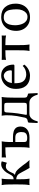

<svg xmlns="http://www.w3.org/2000/svg" viewBox="1243 -1748 642 3168"><g transform="rotate(-90 1564.0 -164.0)"><path d="M105 -265.1Q105 -321.3 103.5 -366.9Q102.1 -412.6 94.2 -455.1L96.2 -458Q106 -457 121.8 -456.1Q137.7 -455.1 147.5 -455.1Q156.7 -455.1 172.9 -456.1Q189 -457 198.2 -458L200.2 -455.1Q192.9 -409.2 191.9 -366.9Q190.9 -324.7 189.9 -265.1V-259.8Q223.6 -260.7 240.7 -278.1Q257.8 -295.4 270 -321.5Q282.2 -347.7 300.3 -375.5Q322.3 -409.2 359.4 -437.3Q396.5 -465.3 438 -465.3Q452.1 -465.3 459.7 -463.9Q467.3 -462.4 481.4 -458L485.4 -454.1L464.4 -375.5L456.1 -373Q441.9 -384.8 425.5 -386.5Q409.2 -388.2 394.5 -388.2Q382.3 -388.2 366.7 -380.6Q351.1 -373 335.9 -355Q318.8 -334 308.3 -310.1Q297.9 -286.1 288.3 -267.1Q278.8 -248 262.7 -240.7V-238.8Q301.3 -232.4 323 -215.8Q344.7 -199.2 372.1 -167.5Q401.9 -133.3 420.4 -107.4Q439 -81.5 457 -56.6Q475.1 -31.7 504.9 0L502.4 2.9Q494.6 1 477.8 0.5Q460.9 0 447.3 0Q433.6 0 411.4 0.5Q389.2 1 377.4 2.9Q352.1 -38.1 338.4 -65.2Q324.7 -92.3 309.6 -119.6Q294.4 -147.5 281.7 -168.2Q269 -189 248.3 -201.7Q227.5 -214.4 189.9 -217.3V-189.9Q189.9 -130.4 191.4 -87.9Q192.9 -45.4 200.2 0L198.2 2.9Q189 1 172.9 0.5Q156.7 0 147.5 0Q137.7 0 121.8 0.5Q106 1 96.2 2.9L94.2 0Q102.1 -43.5 103.5 -87.4Q105 -131.3 105 -189.9Z M719.7 -265.1Q719.7 -321.3 718 -358.9Q716.3 -396.5 716.3 -396.5Q650.9 -396.5 614.7 -393.8Q578.6 -391.1 564.9 -387.9Q551.3 -384.8 551.3 -384.8L549.3 -388.2Q552.2 -411.6 549.3 -455.1L551.3 -457Q563 -456.1 578.9 -455.6Q594.7 -455.1 609.4 -455.1H762.2Q789.6 -455.1 801.3 -456.5Q813 -458 813 -458L815.4 -455.1Q810.5 -424.8 808.1 -398.9Q805.7 -373 805.2 -343.8Q804.7 -314.5 804.7 -274.4V-271H886.2Q937 -271 976.3 -260Q1015.6 -249 1037.8 -221.7Q1060.1 -194.3 1060.1 -144.5Q1060.1 -77.6 1012.2 -37.8Q964.4 2 876.5 2Q843.8 2 820.1 1Q796.4 0 762.2 0Q734.4 0 722.4 1.5Q710.4 2.9 710.4 2.9L709.5 0Q716.3 -43.5 718 -87.4Q719.7 -131.3 719.7 -189.9ZM969.2 -133.3Q969.2 -175.8 950.4 -204.1Q931.6 -232.4 875.5 -232.4H804.7V-84Q804.7 -56.6 819.8 -46.4Q835 -36.1 871.1 -36.1Q897.5 -36.1 919.9 -42.5Q942.4 -48.8 955.8 -69.3Q969.2 -89.8 969.2 -133.3Z M1246.6 -385.7Q1245.6 -404.8 1243.4 -422.4Q1241.2 -439.9 1239.3 -455.1L1241.2 -458Q1250.5 -457 1266.6 -456.1Q1282.7 -455.1 1292 -455.1H1494.6Q1504.4 -455.1 1520 -456.1Q1535.6 -457 1544.9 -458L1547.9 -455.1Q1541 -412.6 1538.8 -357.4Q1536.6 -302.2 1536.6 -242.7V-80.6Q1536.6 -50.8 1551 -40.8Q1565.4 -30.8 1579.1 -28.3Q1594.2 -26.4 1599.9 -22.2Q1605.5 -18.1 1605.5 -6.3L1612.3 135.7H1585.4Q1582.5 119.6 1573.5 96.9Q1564.5 74.2 1549.1 51.8Q1533.7 29.3 1510 14.6Q1486.3 0 1453.1 0H1271Q1238.3 0 1215.6 15.4Q1192.9 30.8 1178.2 53.5Q1163.6 76.2 1156.5 99.1Q1149.4 122.1 1145.5 136.7L1118.2 135.7L1124.5 -5.4Q1125.5 -20 1134.5 -23.7Q1143.6 -27.3 1154.3 -28.3Q1197.8 -34.2 1207 -74.2Q1222.2 -141.6 1234.4 -216.6Q1246.6 -291.5 1246.6 -385.7ZM1252.9 -53.7Q1252.9 -45.4 1259.3 -43.5Q1265.6 -41.5 1272.9 -41.5H1409.7Q1439.5 -41.5 1445.8 -54.2Q1452.1 -66.9 1452.1 -93.3V-362.3Q1452.1 -390.1 1445.8 -402.3Q1439.5 -414.6 1409.7 -414.6H1323.7Q1306.2 -414.6 1300 -402.3Q1293.9 -390.1 1293.9 -387.2Q1287.1 -266.1 1277.3 -196.8Q1267.6 -127.4 1260.3 -95.5Q1252.9 -63.5 1252.9 -53.7Z M2060.5 -110.4 2082 -84Q2051.8 -42.5 2003.2 -16.1Q1954.6 10.3 1897 10.3Q1844.2 10.3 1800.3 -8.1Q1756.3 -26.4 1729 -59.6Q1702.6 -91.3 1691.9 -133.5Q1681.2 -175.8 1681.2 -221.7Q1681.2 -300.3 1713.1 -354Q1745.1 -407.7 1794.7 -436.5Q1844.2 -465.3 1897.9 -465.3Q1951.7 -465.3 1986.6 -446.8Q2021.5 -428.2 2042.7 -398.7Q2064 -369.1 2073 -334.2Q2082 -299.3 2082 -265.1Q2082 -247.1 2062.5 -247.1H1774.4Q1774.4 -201.2 1780 -168Q1785.6 -134.8 1799.8 -112.3Q1822.3 -77.6 1855.5 -64.7Q1888.7 -51.8 1915 -51.8Q1958.5 -51.8 1995.8 -66.2Q2033.2 -80.6 2060.5 -110.4ZM1777.3 -289.6H1972.7Q1987.8 -289.6 1987.8 -304.2Q1987.8 -363.3 1959 -393.1Q1930.2 -422.9 1897.9 -422.9Q1882.8 -422.9 1857.2 -412.4Q1831.5 -401.9 1809.1 -373.3Q1786.6 -344.7 1777.3 -289.6Z M2318.4 -396.5Q2252.9 -396.5 2219 -393.8Q2185.1 -391.1 2173.3 -387.9Q2161.6 -384.8 2161.6 -384.8L2159.7 -388.2Q2162.6 -411.6 2159.7 -455.1L2161.6 -457Q2173.3 -456.1 2189.2 -455.6Q2205.1 -455.1 2219.7 -455.1H2502Q2516.6 -455.1 2532.5 -455.6Q2548.3 -456.1 2560.1 -457L2562.5 -455.1Q2559.1 -411.6 2562.5 -388.2L2560.1 -384.8Q2560.1 -384.8 2548.6 -387.9Q2537.1 -391.1 2503.7 -393.8Q2470.2 -396.5 2403.3 -396.5V-190.9Q2403.3 -130.4 2405 -87.9Q2406.7 -45.4 2413.6 0L2411.6 2.9Q2411.6 2.9 2399.9 1.5Q2388.2 0 2360.8 0Q2333 0 2320.8 1.5Q2308.6 2.9 2308.6 2.9L2307.6 0Q2315.4 -43.5 2316.9 -87.4Q2318.4 -131.3 2318.4 -190.9Z M2638.7 -217.3Q2638.7 -292.5 2666.5 -348.1Q2694.3 -403.8 2746.3 -434.6Q2798.3 -465.3 2867.2 -465.3Q2974.6 -465.3 3031.2 -400.1Q3087.9 -335 3087.9 -226.6Q3087.9 -157.7 3061 -103.8Q3034.2 -49.8 2983.6 -19.8Q2933.1 10.3 2863.3 10.3Q2793.5 10.3 2742.9 -20.3Q2692.4 -50.8 2665.5 -102.3Q2638.7 -153.8 2638.7 -217.3ZM2859.9 -422.9Q2810.5 -422.9 2782.2 -395.5Q2753.9 -368.2 2742.7 -325.2Q2731.4 -282.2 2731.4 -235.4Q2731.4 -204.6 2738 -169.7Q2744.6 -134.8 2760 -103.3Q2775.4 -71.8 2803 -51.8Q2830.6 -31.7 2872.6 -31.7Q2908.7 -31.7 2935.8 -54.7Q2962.9 -77.6 2978.8 -117.7Q2994.6 -157.7 2994.6 -207.5Q2994.6 -272.5 2984.6 -320.8Q2974.6 -369.1 2945.3 -396Q2916 -422.9 2859.9 -422.9Z"/></g></svg>

Font: Kurinto Seri
Style: Regular
Weight: 400
Designer: Kurinto was developed by Clint Goss from a range of fonts that are compatible with the SIL Open Font License Version 1.1
Foundry: Clinton F. Goss
Version: Version 2.196; July 25, 2020